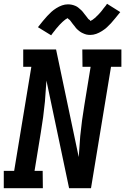

<svg xmlns="http://www.w3.org/2000/svg" viewBox="-27 -997 663 1017"><path d="M-7 0V-92H48L139 -643H96V-735H270L390 -165L398 -276Q402 -317 407.5 -358.5Q413 -400 420 -441L453 -643H410L409 -735H616V-643H561L455 0H339L219 -570L211 -459Q207 -418 201.5 -376.5Q196 -335 189 -294L156 -92H199L200 0ZM244 -810 174 -853Q188 -871 200 -885.5Q212 -900 223 -912Q234 -924 245 -934Q256 -944 271 -953.5Q286 -963 301.5 -968.5Q317 -974 333 -974Q338 -974 343 -973.5Q348 -973 353 -972Q358 -971 362.5 -969.5Q367 -968 372 -966Q377 -964 381 -961.5Q385 -959 388.5 -956Q392 -953 396 -949.5Q400 -946 404 -942.5Q408 -939 410.5 -935.5Q413 -932 416 -928.5Q419 -925 421 -922Q423 -919 427 -914.5Q431 -910 434 -905.5Q437 -901 440 -897.5Q443 -894 447 -892Q451 -890 451 -886V-885Q451 -886 455.5 -888Q460 -890 463 -892Q466 -894 470 -897.5Q474 -901 476.5 -902.5Q479 -904 480.5 -906Q482 -908 484.5 -910.5Q487 -913 489.5 -915Q492 -917 494.5 -920Q497 -923 499.5 -925.5Q502 -928 504.5 -931Q507 -934 510 -937.5Q513 -941 515.5 -944.5Q518 -948 521 -952Q524 -956 527.5 -960Q531 -964 534 -968Q537 -972 540 -977L610 -933Q596 -916 584 -901Q572 -886 561 -874Q550 -862 539 -852Q528 -842 513 -832.5Q498 -823 482.5 -817.5Q467 -812 451 -812Q446 -812 441 -812.5Q436 -813 431 -814Q426 -815 421.5 -817Q417 -819 412 -821Q407 -823 403 -825.5Q399 -828 395.5 -830.5Q392 -833 388 -836.5Q384 -840 380 -843.5Q376 -847 373.5 -851Q371 -855 368 -858.5Q365 -862 363 -864.5Q361 -867 357 -872Q353 -877 350 -881.5Q347 -886 344 -889.5Q341 -893 337 -895Q333 -897 333 -901Q333 -901 328 -899Q324 -897 321 -895Q318 -893 314 -889.5Q310 -886 307.5 -884Q305 -882 303 -880Q301 -878 299 -876Q297 -874 294.5 -871.5Q292 -869 289.5 -866.5Q287 -864 284.5 -861Q282 -858 279.5 -855Q277 -852 274 -849Q271 -846 268.5 -842.5Q266 -839 263 -835Q260 -831 256.5 -827Q253 -823 250 -818.5Q247 -814 244 -810Z"/></svg>

Font: Iosevka Etoile Semibold
Style: Italic
Weight: 600
Italic angle: -9°
Designer: Belleve Invis
Foundry: Belleve Invis
Version: Version 22.1.2; ttfautohint (v1.8.4)